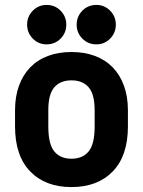

<svg xmlns="http://www.w3.org/2000/svg" viewBox="-20 -750 580 779"><path d="M270 9Q164 9 102.5 -54.5Q41 -118 41 -237V-303Q41 -358 57 -402Q73 -446 102.5 -476.5Q132 -507 174.5 -523Q217 -539 270 -539Q323 -539 365.5 -523Q408 -507 437.5 -476.5Q467 -446 483 -402Q499 -358 499 -303V-237Q499 -118 437.5 -54.5Q376 9 270 9ZM270 -106Q315 -106 339.5 -135.5Q364 -165 364 -237V-303Q364 -368 339.5 -396Q315 -424 270 -424Q225 -424 200.5 -396Q176 -368 176 -303V-237Q176 -165 200.5 -135.5Q225 -106 270 -106ZM169 -570Q136 -570 113 -593.5Q90 -617 90 -650Q90 -683 113 -706.5Q136 -730 169 -730Q203 -730 226 -706.5Q249 -683 249 -650Q249 -617 226 -593.5Q203 -570 169 -570ZM371 -570Q337 -570 314 -593.5Q291 -617 291 -650Q291 -683 314 -706.5Q337 -730 371 -730Q404 -730 427 -706.5Q450 -683 450 -650Q450 -617 427 -593.5Q404 -570 371 -570Z"/></svg>

Font: Golos UI
Style: Bold
Weight: 700
Designer: A.Korolkova, Vitaly Kuzmin
Foundry: ParaType Ltd
Version: Version 2.000